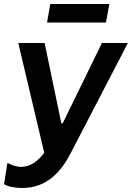

<svg xmlns="http://www.w3.org/2000/svg" viewBox="-38 -734 656 955"><path d="M73 201C199 201 269 114 313 29L598 -520H469L274 -121H267L184 -520H53L182 26C148 71 110 96 68 96C43 96 22 88 -1 76L-18 182C7 197 46 201 73 201ZM196 -622H489L506 -714H212Z"/></svg>

Font: Fixel Display 20240404 SemiBold
Style: Italic
Weight: 600
Italic angle: -10°
Designer: AlfaBravo + MacPaw
Foundry: Kyrylo Tkachov, Marchela Mozhyna, Serhii Makarenko, Maria Weinstein, Zakhar Kryvoshyya
Version: Version 1.211;Glyphs 3.2 (3225)